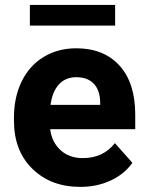

<svg xmlns="http://www.w3.org/2000/svg" viewBox="-20 -729 581 759"><path d="M35.2 0ZM297.4 9.8Q181.2 9.8 108.2 -61.5Q35.2 -132.8 35.2 -251.5V-265.1Q35.2 -344.7 65.9 -407.5Q96.7 -470.2 153.1 -504.2Q209.5 -538.1 281.7 -538.1Q390.1 -538.1 452.4 -469.7Q514.6 -401.4 514.6 -275.9V-218.3H178.2Q185.1 -166.5 219.5 -135.3Q253.9 -104 306.6 -104Q388.2 -104 434.1 -163.1L503.4 -85.4Q471.7 -40.5 417.5 -15.4Q363.3 9.8 297.4 9.8ZM281.2 -423.8Q239.3 -423.8 213.1 -395.5Q187 -367.2 179.7 -314.5H376V-325.7Q375 -372.6 350.6 -398.2Q326.2 -423.8 281.2 -423.8ZM435.1 -627.9H98.1V-709.5H435.1Z"/></svg>

Font: Roboto
Style: Bold
Weight: 700
Designer: Google
Version: Version 2.134; 2016; ttfautohint (v1.6)